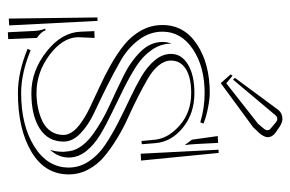

<svg xmlns="http://www.w3.org/2000/svg" viewBox="-146 -614 747 494"><g transform="rotate(90 227.0 -366.5)"><path d="M384.8 -170.4Q384.8 -143.6 364.7 -122.1Q370.1 -136.2 370.1 -157.2Q369.1 -172.4 366.2 -182.1Q356.9 -209.5 324.5 -232.9Q292 -256.3 253.2 -274.2Q214.4 -292 176.3 -310.5Q138.2 -329.1 112.8 -354.7Q87.4 -380.4 87.4 -411.6Q87.4 -424.3 91.8 -434.6V-433.6Q91.8 -407.2 107.9 -384Q124 -360.8 149.9 -344.2Q175.8 -327.6 207 -312Q238.3 -296.4 269.5 -281.5Q300.8 -266.6 326.7 -251Q352.5 -235.4 368.7 -214.8Q384.8 -194.3 384.8 -170.4ZM24.4 -244.1 33.2 -244.6 44.9 -17.1 27.3 -16.1ZM77.1 -88.4 80.1 -14.6 62.5 -13.7 59.1 -82Q58.6 -95.7 53.2 -110.4H57.6Q61 -99.6 77.1 -88.4ZM105 -64.5 108.9 -72.3Q168 -47.9 218.8 -47.9Q302.2 -47.9 356.4 -81.8Q410.6 -115.7 410.6 -170.4Q410.6 -198.2 394.5 -222.4Q378.4 -246.6 352.5 -263.9Q326.7 -281.2 295.7 -297.1Q264.6 -313 233.4 -327.6Q202.1 -342.3 176.3 -357.4Q150.4 -372.6 134.3 -392.1Q118.2 -411.6 118.2 -433.6Q118.2 -460.9 145.8 -477.3Q173.3 -493.7 218.8 -493.7Q271.5 -493.7 307.9 -464.1Q344.2 -434.6 347.7 -394L350.6 -358.4L342.3 -357.4L338.9 -392.6Q335.4 -426.8 301.8 -456.1Q268.1 -485.4 219.2 -485.4Q178.2 -485.4 156.7 -471.4Q135.3 -457.5 135.3 -433.6Q135.3 -417 147.9 -401.6Q160.6 -386.2 181.2 -374.3Q201.7 -362.3 228 -348.9Q254.4 -335.4 281.7 -323.2Q309.1 -311 335.4 -294.9Q361.8 -278.8 382.3 -261.7Q402.8 -244.6 415.5 -220.9Q428.2 -197.3 428.2 -170.4Q428.2 -108.9 369.9 -74.2Q311.5 -39.6 218.8 -39.6Q165.5 -39.6 105 -64.5ZM375 -355.5 364.7 -555.7 373 -556.2 392.6 -356.4ZM294.4 -508.8Q257.3 -520 218.8 -520Q150.9 -520 106 -489.7Q61 -459.5 61 -411.6Q61 -378.4 82 -350.6Q103 -322.8 134.3 -304.7Q165.5 -286.6 202.4 -268.3Q239.3 -250 270.5 -235.4Q301.8 -220.7 322.8 -200.4Q343.8 -180.2 343.8 -157.2Q343.8 -117.2 310.3 -95.7Q276.9 -74.2 218.8 -74.2Q161.6 -74.2 112.1 -113.3Q62.5 -152.3 61 -201.7L59.6 -236.3L77.1 -236.8L75.2 -193.4Q76.7 -153.8 121.3 -120.6Q166 -87.4 218.8 -87.4Q238.3 -87.4 256.3 -91.1Q274.4 -94.7 290.8 -102.3Q307.1 -109.9 316.9 -124Q326.7 -138.2 326.7 -156.7V-157.2Q326.7 -163.1 324.7 -168.5Q319.3 -183.6 301 -197.8Q282.7 -211.9 257.6 -224.1Q232.4 -236.3 203.4 -249.5Q174.3 -262.7 146.2 -278.6Q118.2 -294.4 95.2 -312.7Q72.3 -331.1 58.1 -356.4Q43.9 -381.8 43.9 -411.6Q43.9 -467.3 93.5 -500.2Q143.1 -533.2 218.8 -533.2Q233.9 -533.2 257.3 -528.6Q280.8 -523.9 297.4 -517.1ZM338.9 -487.3 329.6 -553.7 347.2 -554.7 350.1 -497.6Q351.1 -479 353 -468.8ZM179.7 -597.7 262.2 -709.5Q271 -720.2 285.6 -720.2Q293.9 -720.2 305.7 -712.9L321.3 -702.1Q332.5 -693.4 332.5 -682.6Q332.5 -673.3 322.3 -661.1L307.1 -645L193.4 -561.5L170.9 -586.9L174.3 -591.8L179.7 -587.4L193.8 -575.7L298.3 -657.7L311 -672.9Q314.5 -677.2 314.5 -681.2Q314.5 -687 309.6 -690.4L293.9 -703.6Q289.6 -707 285.6 -707Q279.8 -707 275.9 -702.1L184.6 -593.3Z"/></g></svg>

Font: FoglihtenNo03
Style: Regular
Weight: 500
Version: Version 0.59